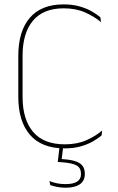

<svg xmlns="http://www.w3.org/2000/svg" viewBox="-20 -668 538 876"><path d="M275.5 9Q170 9 116.8 -52.8Q63.5 -114.5 63.5 -226.5V-413Q63.5 -525.5 116 -586.8Q168.5 -648 270.5 -648Q310 -648 342.2 -639Q374.5 -630 398.5 -616.2Q422.5 -602.5 438 -589L441 -567Q411 -592 369 -611Q327 -630 270.5 -630Q178 -630 130.5 -573.8Q83 -517.5 83 -413V-226.5Q83 -122.5 131.2 -66Q179.5 -9.5 275.5 -9.5Q332 -9.5 373.8 -28Q415.5 -46.5 446 -72.5L443.5 -50.5Q428 -36.5 403.8 -22.8Q379.5 -9 347.5 0Q315.5 9 275.5 9ZM252 -1H268.5L260.5 66.5L249.5 57Q252.5 57.5 259.8 57.8Q267 58 272 58.5Q321.5 62 344.2 77.2Q367 92.5 367 125V126.5Q367 157 344.2 172.8Q321.5 188.5 279 188.5Q259 188.5 240.5 184.8Q222 181 209.5 176.5L205.5 158Q221 164.5 239.5 168.2Q258 172 278.5 172Q314.5 172 332 160.5Q349.5 149 349.5 127V125.5Q349.5 98.5 330 87.2Q310.5 76 265 72.5Q260.5 72 255 71.8Q249.5 71.5 243.5 71Z"/></svg>

Font: Anek Kannada Thin
Style: Regular
Weight: 250
Version: Version 1.003